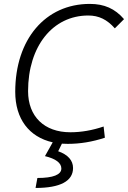

<svg xmlns="http://www.w3.org/2000/svg" viewBox="-20 -723 652 978"><path d="M325.2 9.8C387.7 9.8 450.7 -0.5 514.2 -21.5L507.8 -78.6C450.2 -59.1 394 -49.3 338.4 -49.3C205.6 -49.3 123 -129.4 123 -258.8C123 -486.8 248 -644 429.7 -644C483.4 -644 525.4 -623.5 564.9 -578.6L611.8 -625.5C565.4 -679.2 511.2 -703.1 437.5 -703.1C210.9 -703.1 57.6 -522.5 57.6 -255.4C57.6 -117.2 128.4 -24.9 248.5 2L209 72.3C263.7 85.4 292.5 106.9 292.5 135.3C292.5 167 250.5 183.6 170.4 183.6L161.1 234.4C286.6 234.4 352.1 199.7 352.1 132.8C352.1 94.2 326.2 64.9 276.4 47.4L295.4 8.8C305.2 9.3 314.9 9.8 325.2 9.8Z"/></svg>

Font: Cascadia Mono NF Light
Style: Italic
Weight: 300
Italic angle: -10°
Monospace: yes
Designer: Aaron Bell
Foundry: Saja Typeworks
Version: Version 2404.023